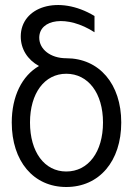

<svg xmlns="http://www.w3.org/2000/svg" viewBox="-20 -735 532 768"><path d="M245 -502C182 -502 137 -538 137 -584C137 -659 248 -677 358 -606V-671C214 -758 63 -708 63 -589C63 -539 90 -496 136 -471C68 -432 27 -350 27 -245C27 -90 114 13 245 13C377 13 465 -90 465 -245C465 -399 377 -502 245 -502ZM100 -245C100 -362 158 -440 245 -440C333 -440 392 -362 392 -245C392 -127 333 -49 245 -49C158 -49 100 -127 100 -245Z"/></svg>

Font: Non Bureau Light
Style: Regular
Weight: 300
Designer: Jona Saucedo
Foundry: Non Foundry
Version: Version 1.000;FEAKit 1.0